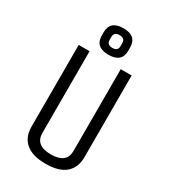

<svg xmlns="http://www.w3.org/2000/svg" viewBox="-210 -954 940 1068"><g transform="rotate(30 260.0 -420.0)"><path d="M360 -125V-650H430V-125Q430 -58 387.5 -21.5Q345 15 260.5 15Q176 15 133 -21.5Q90 -58 90 -125V-650H160V-125Q160 -45 260 -45Q360 -45 360 -125ZM345 -780V-760Q345 -685 260 -685Q175 -685 175 -760V-780Q175 -855 260 -855Q345 -855 345 -780ZM225 -780V-760Q225 -729 260 -729Q295 -729 295 -760V-780Q295 -811 260 -811Q225 -811 225 -780Z"/></g></svg>

Font: Unica One
Style: Regular
Weight: 400
Designer: Eduardo Rodriguez Tunni
Foundry: Eduardo Rodriguez Tunni
Version: Version 1.001